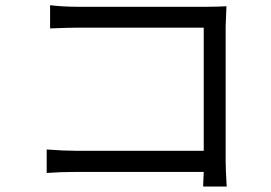

<svg xmlns="http://www.w3.org/2000/svg" viewBox="-20 -706 1040 736"><path d="M759 9Q758 16 761 -47H272Q213 -47 159 -43V-133Q224 -128 270 -128H761V-600H282Q244 -600 172 -597V-686Q222 -680 281 -680H774Q808 -680 848 -682L845 -604V-88Q845 -55 849 9Z"/></svg>

Font: KaiGen Gothic CN Regular
Style: Regular
Weight: 400
Designer: Ryoko NISHIZUKA  (kana & ideographs); Paul D. Hunt (Latin, Greek & Cyrillic); Wenlong ZHANG  (bopomofo); Sandoll Communi
Foundry: Adobe Systems Incorporated
Version: Version 1.002.20150501